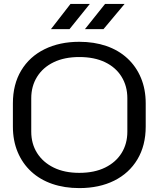

<svg xmlns="http://www.w3.org/2000/svg" viewBox="-20 -953 813 983"><path d="M386 10Q310 10 247.5 -11.5Q185 -33 140 -74.5Q95 -116 70.5 -174.5Q46 -233 46 -305V-424Q46 -521 88.5 -592Q131 -663 208 -701Q285 -739 386 -739Q462 -739 524.5 -717.5Q587 -696 632 -654.5Q677 -613 701.5 -554.5Q726 -496 726 -424V-305Q726 -208 683.5 -137Q641 -66 564.5 -28Q488 10 386 10ZM386 -68Q463 -68 518 -95Q573 -122 602.5 -169.5Q632 -217 632 -279V-450Q632 -512 602.5 -560Q573 -608 518 -634.5Q463 -661 386 -661Q310 -661 255 -634.5Q200 -608 170 -560Q140 -512 140 -450V-279Q140 -217 170 -169.5Q200 -122 255 -95Q310 -68 386 -68ZM241 -804 341 -933H440L336 -804ZM415 -804 518 -933H618L510 -804Z"/></svg>

Font: Hubot Sans
Style: Regular
Weight: 400
Designer: Deni Anggara
Foundry: GitHub, Inc., Subsidiary of Microsoft Corporation
Version: Version 2.000